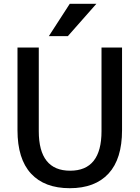

<svg xmlns="http://www.w3.org/2000/svg" viewBox="-20 -980 734 1010"><path d="M347 -960H487L337 -790H237ZM184 -730V-290Q184 -82 349 -82Q514 -82 514 -290V-730H622V-295Q622 -144 551 -67Q480 10 347 10Q214 10 143 -67Q72 -144 72 -295V-730Z"/></svg>

Font: M PLUS 1p Medium
Style: Regular
Weight: 500
Version: Version 1.062